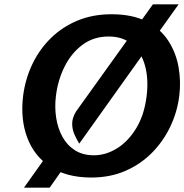

<svg xmlns="http://www.w3.org/2000/svg" viewBox="-20 -808 854 889"><path d="M403 14Q287.5 14 212.8 -35.8Q138 -85.5 106 -171Q74 -256.5 87 -364Q97 -442.5 129.8 -511Q162.5 -579.5 215.5 -631.5Q268.5 -683.5 339.2 -712.8Q410 -742 496 -742Q594 -742 658.5 -708.5Q723 -675 759 -619.5Q795 -564 806.8 -497.2Q818.5 -430.5 810 -364Q801 -290.5 769 -222.8Q737 -155 684.5 -101.5Q632 -48 561 -17Q490 14 403 14ZM415 -89Q470 -89 522 -121.2Q574 -153.5 611.2 -215Q648.5 -276.5 659 -364Q668.5 -442.5 651.2 -504.8Q634 -567 591.5 -603Q549 -639 483 -639Q414 -639 362.5 -601Q311 -563 279.5 -500.5Q248 -438 239 -364Q232.5 -312.5 240 -263.2Q247.5 -214 269 -174.8Q290.5 -135.5 327 -112.2Q363.5 -89 415 -89ZM347 -143Q334.5 -163 324.2 -186.5Q314 -210 314.2 -236.8Q314.5 -263.5 333 -293L688 -788H807ZM91 61 187 -74 269 -23 210 61Z"/></svg>

Font: Expletus Sans
Style: Bold Italic
Weight: 700
Italic angle: -7°
Version: Version 7.500